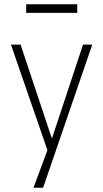

<svg xmlns="http://www.w3.org/2000/svg" viewBox="-20 -695 482 895"><path d="M136 180 209 -16V28L31 -487H76L227 -34H217L367 -487H410L181 180ZM102 -635V-675H340V-635Z"/></svg>

Font: Nunito Sans 10pt Condensed ExtraLight
Style: Regular
Weight: 250
Width: 3
Designer: Vernon Adams
Foundry: Vernon Adams
Version: Version 3.101;gftools[0.9.27]